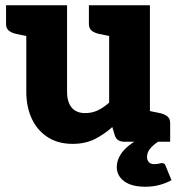

<svg xmlns="http://www.w3.org/2000/svg" viewBox="-20 -539 687 730"><path d="M256 8Q200 8 160.5 -18Q121 -44 100.5 -88.5Q80 -133 80 -190V-519H235V-190Q235 -151 252.5 -130Q270 -109 304 -109Q330 -109 352 -119.5Q374 -130 395 -149V-519H550V0H454Q423 0 416 -26L407 -56Q376 -28 340 -10Q304 8 256 8ZM530 0 544 -118 588 -109Q606 -105 616.5 -96.5Q627 -88 627 -71V0ZM100 -519 86 -401 42 -410Q24 -414 13.5 -422.5Q3 -431 3 -448V-519ZM415 -519 401 -401 357 -410Q339 -414 328.5 -422.5Q318 -431 318 -448V-519ZM595 81Q606 81 609 90L632 146Q615 156 589 163.5Q563 171 533 171Q480 171 452 150Q424 129 424 96Q424 78 432.5 59.5Q441 41 459.5 23.5Q478 6 506 -9L586 -3Q567 8 553 23.5Q539 39 539 58Q539 70 546 77.5Q553 85 566 85Q574 85 579.5 84Q585 83 589 82Q593 81 595 81Z"/></svg>

Font: Aleo Black
Style: Regular
Weight: 900
Designer: Alessio Laiso
Foundry: Alessio Laiso
Version: Version 2.001;gftools[0.9.29]